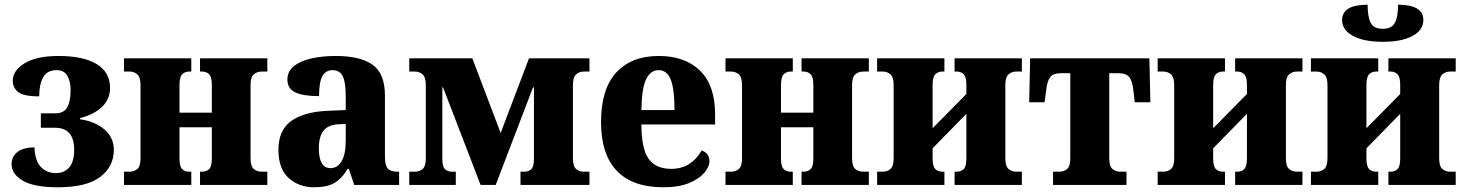

<svg xmlns="http://www.w3.org/2000/svg" viewBox="-20 -783 6202 813"><path d="M225 10Q124 10 76.5 -18Q29 -46 29 -88Q29 -120 54 -139.5Q79 -159 126 -159Q128 -102 153 -76Q178 -50 218 -50Q252 -50 273 -74Q294 -98 294 -149Q294 -242 213 -242H153V-303H213Q251 -303 265 -329Q279 -355 279 -401Q279 -437 265.5 -461.5Q252 -486 219 -486Q180 -486 163 -456Q146 -426 146 -375Q79 -375 56.5 -393.5Q34 -412 34 -441Q34 -484 84 -515Q134 -546 228 -546Q333 -546 389.5 -511.5Q446 -477 446 -411Q446 -362 411 -329.5Q376 -297 319 -283V-278Q382 -269 422 -235Q462 -201 462 -148Q462 -78 404.5 -34Q347 10 225 10Z M505 0V-56H529Q548 -56 561.5 -67.5Q575 -79 575 -113V-423Q575 -456 561.5 -468Q548 -480 529 -480H505V-536H790V-480H781Q763 -480 751.5 -468.5Q740 -457 740 -424V-306H877V-424Q877 -457 865.5 -468.5Q854 -480 836 -480H827V-536H1112V-480H1088Q1068 -480 1054.5 -468Q1041 -456 1041 -423V-113Q1041 -79 1054.5 -67.5Q1068 -56 1088 -56H1112V0H827V-56H836Q854 -56 865.5 -67Q877 -78 877 -112V-244H740V-112Q740 -78 751.5 -67Q763 -56 781 -56H790V0Z M1310 10Q1246 10 1202.5 -29Q1159 -68 1159 -149Q1159 -232 1213.5 -271Q1268 -310 1371 -314L1444 -317V-374Q1444 -434 1431.5 -460Q1419 -486 1388 -486Q1359 -486 1345 -460.5Q1331 -435 1331 -376Q1263 -376 1230 -392Q1197 -408 1197 -446Q1197 -481 1224.5 -503Q1252 -525 1298.5 -535.5Q1345 -546 1402 -546Q1506 -546 1558 -508.5Q1610 -471 1610 -378V-120Q1610 -83 1622 -69.5Q1634 -56 1662 -56H1670V0H1480L1457 -68H1452Q1427 -26 1395.5 -8Q1364 10 1310 10ZM1380 -71Q1409 -71 1426.5 -100.5Q1444 -130 1444 -188V-258L1414 -257Q1367 -254 1348.5 -228Q1330 -202 1330 -156Q1330 -71 1380 -71Z M1713 0V-56H1737Q1756 -56 1769.5 -67.5Q1783 -79 1783 -113V-423Q1783 -456 1769.5 -468Q1756 -480 1737 -480H1713V-536H1980L2100 -220L2220 -536H2476V-480H2452Q2433 -480 2419.5 -468Q2406 -456 2406 -423V-113Q2406 -79 2419.5 -67.5Q2433 -56 2452 -56H2476V0H2184V-56H2201Q2219 -56 2230 -67Q2241 -78 2241 -111V-413H2237L2079 0H2015L1856 -413H1853V-111Q1853 -78 1864 -67Q1875 -56 1893 -56H1910V0Z M2789 10Q2658 10 2591.5 -60Q2525 -130 2525 -266Q2525 -406 2589.5 -476Q2654 -546 2769 -546Q2881 -546 2944.5 -483.5Q3008 -421 3008 -299V-256H2696Q2696 -153 2726.5 -110.5Q2757 -68 2822 -68Q2867 -68 2899.5 -89.5Q2932 -111 2951 -146Q2984 -135 2984 -100Q2984 -77 2962.5 -51.5Q2941 -26 2898 -8Q2855 10 2789 10ZM2836 -317Q2836 -407 2820 -446.5Q2804 -486 2769 -486Q2734 -486 2715.5 -446.5Q2697 -407 2696 -317Z M3052 0V-56H3076Q3095 -56 3108.5 -67.5Q3122 -79 3122 -113V-423Q3122 -456 3108.5 -468Q3095 -480 3076 -480H3052V-536H3337V-480H3328Q3310 -480 3298.5 -468.5Q3287 -457 3287 -424V-306H3424V-424Q3424 -457 3412.5 -468.5Q3401 -480 3383 -480H3374V-536H3659V-480H3635Q3615 -480 3601.5 -468Q3588 -456 3588 -423V-113Q3588 -79 3601.5 -67.5Q3615 -56 3635 -56H3659V0H3374V-56H3383Q3401 -56 3412.5 -67Q3424 -78 3424 -112V-244H3287V-112Q3287 -78 3298.5 -67Q3310 -56 3328 -56H3337V0Z M3694 0V-56H3718Q3737 -56 3750.5 -67.5Q3764 -79 3764 -113V-423Q3764 -456 3750.5 -468Q3737 -480 3718 -480H3694V-536H3979V-480H3970Q3952 -480 3940.5 -468.5Q3929 -457 3929 -424V-240L4072 -385V-424Q4072 -457 4060.5 -468.5Q4049 -480 4032 -480H4022V-536H4307V-480H4283Q4264 -480 4250.5 -468Q4237 -456 4237 -423V-113Q4237 -79 4250.5 -67.5Q4264 -56 4283 -56H4307V0H4022V-56H4032Q4049 -56 4060.5 -67Q4072 -78 4072 -112V-301L3929 -155V-112Q3929 -78 3940.5 -67Q3952 -56 3970 -56H3979V0Z M4439 0V-56H4466Q4485 -56 4498.5 -67.5Q4512 -79 4512 -113V-473H4473Q4439 -473 4426.5 -456Q4414 -439 4410 -401L4403 -350H4338L4342 -536H4847L4851 -350H4785L4779 -401Q4775 -439 4762 -456Q4749 -473 4715 -473H4677V-113Q4677 -79 4690.5 -67.5Q4704 -56 4723 -56H4750V0Z M4882 0V-56H4906Q4925 -56 4938.5 -67.5Q4952 -79 4952 -113V-423Q4952 -456 4938.5 -468Q4925 -480 4906 -480H4882V-536H5167V-480H5158Q5140 -480 5128.5 -468.5Q5117 -457 5117 -424V-240L5260 -385V-424Q5260 -457 5248.5 -468.5Q5237 -480 5220 -480H5210V-536H5495V-480H5471Q5452 -480 5438.5 -468Q5425 -456 5425 -423V-113Q5425 -79 5438.5 -67.5Q5452 -56 5471 -56H5495V0H5210V-56H5220Q5237 -56 5248.5 -67Q5260 -78 5260 -112V-301L5117 -155V-112Q5117 -78 5128.5 -67Q5140 -56 5158 -56H5167V0Z M5531 0V-56H5555Q5574 -56 5587.5 -67.5Q5601 -79 5601 -113V-423Q5601 -456 5587.5 -468Q5574 -480 5555 -480H5531V-536H5816V-480H5807Q5789 -480 5777.5 -468.5Q5766 -457 5766 -424V-240L5909 -385V-424Q5909 -457 5897.5 -468.5Q5886 -480 5869 -480H5859V-536H6144V-480H6120Q6101 -480 6087.5 -468Q6074 -456 6074 -423V-113Q6074 -79 6087.5 -67.5Q6101 -56 6120 -56H6144V0H5859V-56H5869Q5886 -56 5897.5 -67Q5909 -78 5909 -112V-301L5766 -155V-112Q5766 -78 5777.5 -67Q5789 -56 5807 -56H5816V0ZM5835 -606Q5755 -606 5709 -631Q5663 -656 5663 -698Q5663 -763 5771 -763Q5771 -712 5784 -686.5Q5797 -661 5835 -661Q5873 -661 5886.5 -686.5Q5900 -712 5900 -763Q6007 -763 6007 -698Q6007 -656 5961.5 -631Q5916 -606 5835 -606Z"/></svg>

Font: Noto Serif SemiCondensed ExtraBold
Style: Regular
Weight: 800
Width: 4
Designer: Monotype Design Team
Foundry: Monotype Imaging Inc.
Version: Version 2.015